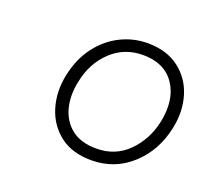

<svg xmlns="http://www.w3.org/2000/svg" viewBox="-78 -820 628 581"><g transform="rotate(20 235.5 -530.0)"><path d="M267 -334Q204 -334 164.8 -364.8Q125.5 -395.5 110.8 -444.8Q96 -494 107.5 -549.5Q119.5 -606 149.2 -645.2Q179 -684.5 220.2 -705Q261.5 -725.5 307 -725.5Q368.5 -725.5 408.2 -695.2Q448 -665 463 -616Q478 -567 466 -510.5Q449.5 -432 395.2 -383Q341 -334 267 -334ZM269 -372.5Q330 -372.5 371 -413.8Q412 -455 425 -515.5Q440.5 -591 408 -639Q375.5 -687 306.5 -687Q246 -687 203.8 -647Q161.5 -607 149 -544Q139 -498 149 -459Q159 -420 188.8 -396.2Q218.5 -372.5 269 -372.5Z"/></g></svg>

Font: Commissioner ExtraLight
Style: Italic
Weight: 200
Italic angle: -12°
Designer: Kostas Bartsokas
Foundry: Kostas Bartsokas
Version: Version 1.000; ttfautohint (v1.8.3)